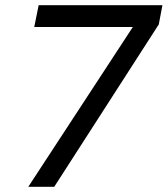

<svg xmlns="http://www.w3.org/2000/svg" viewBox="-20 -720 646 740"><path d="M606 -700 592 -626 189 0H89L492 -616H112L129 -700Z"/></svg>

Font: Albert Sans Medium
Style: Italic
Weight: 500
Italic angle: -11.25°
Designer: Andreas Rasmussen
Foundry: a.Foundry
Version: Version 1.025